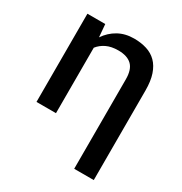

<svg xmlns="http://www.w3.org/2000/svg" viewBox="-172 -666 945 996"><g transform="rotate(30 300.0 -167.5)"><path d="M177.2 -528.3 183.6 -452.1Q210.9 -492.7 251.7 -515.4Q292.5 -538.1 345.2 -538.1Q387.2 -538.1 421.4 -527.3Q455.6 -516.6 479.7 -492.4Q503.9 -468.3 517.1 -429.2Q530.3 -390.1 530.3 -334V202.6H413.1V-333Q413.1 -392.1 385.7 -418Q358.4 -443.8 305.2 -443.8Q263.7 -443.8 234.6 -429.9Q205.6 -416 187 -392.1V0H70.3V-528.3Z"/></g></svg>

Font: Roboto Mono
Style: Regular
Weight: 500
Designer: Google
Version: Version 2.000986; 2015; ttfautohint (v1.3)